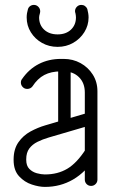

<svg xmlns="http://www.w3.org/2000/svg" viewBox="-20 -751 467 776"><path d="M373.8 -25.1Q373.8 -14.4 366.2 -7Q358.6 0.4 348.2 0.4Q337.5 0.4 330.1 -7Q322.8 -14.4 322.8 -25.1V-377.1Q322.8 -415.8 299.2 -439.1Q275.6 -462.5 237.2 -462.5H226.2Q186.8 -462.5 159.2 -448Q131.6 -433.5 111 -401.6Q103.1 -391.6 89.9 -391.6Q79.1 -391.6 71.8 -399.3Q64.4 -407 64.4 -417.1Q64.4 -426.1 69.1 -431.6Q96.8 -471.8 136.8 -492.3Q176.8 -512.9 226.2 -512.9H237.2Q274.6 -512.9 305.4 -496Q336.2 -479.1 355 -449.5Q373.8 -419.9 373.8 -382ZM327.1 -148.6Q330.8 -153.2 335.9 -156.1Q341.1 -159 348.2 -159Q358.6 -159 364.8 -151.6Q370.9 -144.2 370.9 -134.1Q370.9 -129.5 370.9 -125.9Q370.9 -122.2 369 -119Q326.6 -55 275.1 -25.3Q223.6 4.4 162.4 4.4Q162.4 4.4 161.6 4.4Q160.8 4.4 160.8 4.4Q138 4.4 108.6 -5.2Q79.1 -14.8 57.1 -38.6Q35 -62.4 35 -104.6Q35 -105 35 -106Q35 -107 35 -107.6Q35.4 -148.9 54.6 -176.2Q73.8 -203.6 103.2 -219.6Q132.8 -235.6 163 -244.4L341.1 -296.8Q343.2 -297.1 344.7 -297.3Q346.1 -297.5 348.2 -297.5Q358 -297.5 365.9 -290.1Q373.8 -282.8 373.8 -272Q373.8 -264 368.2 -257.2Q362.6 -250.4 354.4 -247.2L176.5 -195.1Q151.9 -187.9 131.3 -177.6Q110.8 -167.4 98.4 -150.8Q86 -134.1 86 -107.6Q86 -107 86 -106Q86 -105 86 -105Q86 -81 98.6 -68.3Q111.2 -55.6 129 -50.8Q146.8 -46 160.8 -46Q160.8 -46 161.6 -46Q162.4 -46 162.4 -46Q213.2 -46 252.1 -69.1Q290.9 -92.2 327.1 -148.6ZM265.5 -244.5Q265.5 -234.1 258.1 -226.9Q250.8 -219.6 240.6 -219.6Q229.9 -219.6 222.5 -226.9Q215.1 -234.1 215.1 -244.5V-486Q215.1 -496.8 222.5 -503.8Q229.9 -510.9 240.6 -510.9Q250.8 -510.9 258.1 -503.8Q265.5 -496.8 265.5 -486ZM285.1 -696.6Q284.4 -699.1 283.8 -701.2Q283.2 -703.2 283.2 -705.8Q283.2 -715.9 290.6 -723.6Q298 -731.2 308.8 -731.2Q317 -731.2 323.4 -726.6Q329.9 -722 332.8 -714.9Q334.9 -707.8 336.4 -698.2Q338 -688.8 338 -680.6Q338 -648.6 321.1 -621.3Q304.1 -594 275.8 -577.8Q247.5 -561.6 212.9 -561.6Q178.2 -561.6 149.9 -577.5Q121.6 -593.4 104.7 -620.5Q87.8 -647.6 87.8 -680.6Q87.8 -688.8 89.1 -697.3Q90.5 -705.9 92.5 -712.2Q94.4 -720.9 101.4 -726.1Q108.4 -731.2 117 -731.2Q127.4 -731.2 134.9 -723.6Q142.5 -715.9 142.5 -705.1Q142.5 -703.6 142.1 -702Q141.8 -700.4 141.8 -699.2Q139.8 -693.6 138.9 -687.9Q138.1 -682.1 138.1 -680.6Q138.1 -649.9 158.7 -630.9Q179.2 -612 212.9 -612Q246.5 -612 266.8 -631.2Q287 -650.5 287 -680.6Q287 -684.8 286.4 -688.8Q285.8 -692.9 285.1 -696.6Z"/></svg>

Font: Libertine-Super Thin
Style: Regular
Weight: 100
Designer: Bastien Sozeau
Foundry: NBR — Bastien Sozeau
Version: Version 2.003;gftools[0.9.33]